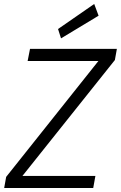

<svg xmlns="http://www.w3.org/2000/svg" viewBox="-20 -946 608 966"><path d="M1 0 11 -56 475 -639H119L131 -700H568L558 -644L93 -61H460L449 0ZM287 -753 272 -800 454 -926 476 -867Z"/></svg>

Font: DM Sans 12pt Light
Style: Italic
Weight: 300
Italic angle: -10°
Version: Version 4.004;gftools[0.9.30]